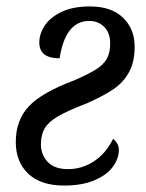

<svg xmlns="http://www.w3.org/2000/svg" viewBox="-20 -566 454 596"><path d="M29 -125Q29 -193 69.5 -236Q110 -279 209 -316Q255 -336 278 -350.5Q301 -365 311.5 -383.5Q322 -402 322 -431Q322 -464 303.5 -482.5Q285 -501 257 -501Q183 -501 165 -385Q102 -385 102 -434Q102 -462 119.5 -487.5Q137 -513 172 -529.5Q207 -546 259 -546Q326 -546 362 -511Q398 -476 398 -421Q398 -374 380.5 -342Q363 -310 332 -289Q301 -268 249 -245Q191 -223 161 -205.5Q131 -188 119 -168Q107 -148 107 -118Q107 -86 128 -63.5Q149 -41 191 -41Q235 -41 272 -65.5Q309 -90 331 -135Q338 -130 343.5 -121Q349 -112 349 -101Q349 -74 330.5 -48.5Q312 -23 273.5 -6.5Q235 10 179 10Q107 10 68 -26.5Q29 -63 29 -125Z"/></svg>

Font: Noto Serif Narrow
Style: Italic
Weight: 400
Width: 4
Italic angle: -12°
Designer: Monotype Design Team
Foundry: Monotype Imaging Inc.
Version: Version 1.001